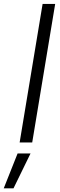

<svg xmlns="http://www.w3.org/2000/svg" viewBox="-67 -748 316 1008"><path d="M222.7 -727.5 102.1 0H36.1L156.7 -727.5ZM-47.4 240.7 25.4 57.6H93.3L3.9 240.7Z"/></svg>

Font: Inter 16pt Light
Style: Italic
Weight: 300
Italic angle: -9.3988°
Version: Version 4.001;git-66647c0bb